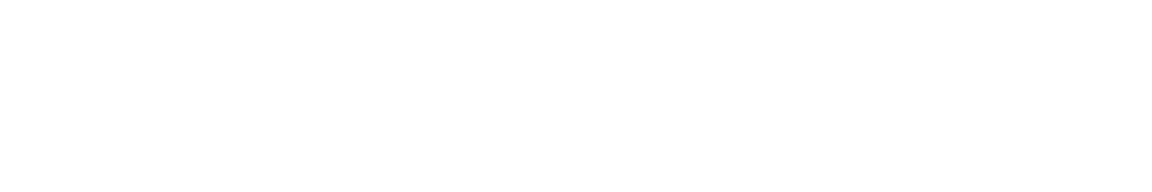

<svg xmlns="http://www.w3.org/2000/svg" viewBox="-20 -470 2640 440"><path d="M200 -50Q200 -50 200 -50Q200 -50 200 -50Q200 -50 200 -50Q200 -50 200 -50Q200 -50 200 -50Q200 -50 200 -50Q200 -50 200 -50Q200 -50 200 -50Q200 -50 200 -50Q200 -50 200 -50Q200 -50 200 -50Q200 -50 200 -50ZM300 -150Q300 -150 300 -150Q300 -150 300 -150Q300 -150 300 -150Q300 -150 300 -150Q300 -150 300 -150Q300 -150 300 -150Q300 -150 300 -150Q300 -150 300 -150Q300 -150 300 -150Q300 -150 300 -150Q300 -150 300 -150Q300 -150 300 -150ZM300 -250Q300 -250 300 -250Q300 -250 300 -250Q300 -250 300 -250Q300 -250 300 -250Q300 -250 300 -250Q300 -250 300 -250Q300 -250 300 -250Q300 -250 300 -250Q300 -250 300 -250Q300 -250 300 -250Q300 -250 300 -250Q300 -250 300 -250ZM200 -350Q200 -350 200 -350Q200 -350 200 -350Q200 -350 200 -350Q200 -350 200 -350Q200 -350 200 -350Q200 -350 200 -350Q200 -350 200 -350Q200 -350 200 -350Q200 -350 200 -350Q200 -350 200 -350Q200 -350 200 -350Q200 -350 200 -350ZM300 -450Q300 -450 300 -450Q300 -450 300 -450Q300 -450 300 -450Q300 -450 300 -450Q300 -450 300 -450Q300 -450 300 -450Q300 -450 300 -450Q300 -450 300 -450Q300 -450 300 -450Q300 -450 300 -450Q300 -450 300 -450Q300 -450 300 -450ZM300 -350Q300 -350 300 -350Q300 -350 300 -350Q300 -350 300 -350Q300 -350 300 -350Q300 -350 300 -350Q300 -350 300 -350Q300 -350 300 -350Q300 -350 300 -350Q300 -350 300 -350Q300 -350 300 -350Q300 -350 300 -350Q300 -350 300 -350ZM100 -250Q100 -250 100 -250Q100 -250 100 -250Q100 -250 100 -250Q100 -250 100 -250Q100 -250 100 -250Q100 -250 100 -250Q100 -250 100 -250Q100 -250 100 -250Q100 -250 100 -250Q100 -250 100 -250Q100 -250 100 -250Q100 -250 100 -250ZM100 -150Q100 -150 100 -150Q100 -150 100 -150Q100 -150 100 -150Q100 -150 100 -150Q100 -150 100 -150Q100 -150 100 -150Q100 -150 100 -150Q100 -150 100 -150Q100 -150 100 -150Q100 -150 100 -150Q100 -150 100 -150Q100 -150 100 -150ZM300 -50Q300 -50 300 -50Q300 -50 300 -50Q300 -50 300 -50Q300 -50 300 -50Q300 -50 300 -50Q300 -50 300 -50Q300 -50 300 -50Q300 -50 300 -50Q300 -50 300 -50Q300 -50 300 -50Q300 -50 300 -50Q300 -50 300 -50Z M700 -50Q700 -50 700 -50Q700 -50 700 -50Q700 -50 700 -50Q700 -50 700 -50Q700 -50 700 -50Q700 -50 700 -50Q700 -50 700 -50Q700 -50 700 -50Q700 -50 700 -50Q700 -50 700 -50Q700 -50 700 -50Q700 -50 700 -50ZM700 -150Q700 -150 700 -150Q700 -150 700 -150Q700 -150 700 -150Q700 -150 700 -150Q700 -150 700 -150Q700 -150 700 -150Q700 -150 700 -150Q700 -150 700 -150Q700 -150 700 -150Q700 -150 700 -150Q700 -150 700 -150Q700 -150 700 -150ZM700 -250Q700 -250 700 -250Q700 -250 700 -250Q700 -250 700 -250Q700 -250 700 -250Q700 -250 700 -250Q700 -250 700 -250Q700 -250 700 -250Q700 -250 700 -250Q700 -250 700 -250Q700 -250 700 -250Q700 -250 700 -250Q700 -250 700 -250ZM700 -350Q700 -350 700 -350Q700 -350 700 -350Q700 -350 700 -350Q700 -350 700 -350Q700 -350 700 -350Q700 -350 700 -350Q700 -350 700 -350Q700 -350 700 -350Q700 -350 700 -350Q700 -350 700 -350Q700 -350 700 -350Q700 -350 700 -350ZM500 -350Q500 -350 500 -350Q500 -350 500 -350Q500 -350 500 -350Q500 -350 500 -350Q500 -350 500 -350Q500 -350 500 -350Q500 -350 500 -350Q500 -350 500 -350Q500 -350 500 -350Q500 -350 500 -350Q500 -350 500 -350Q500 -350 500 -350ZM500 -250Q500 -250 500 -250Q500 -250 500 -250Q500 -250 500 -250Q500 -250 500 -250Q500 -250 500 -250Q500 -250 500 -250Q500 -250 500 -250Q500 -250 500 -250Q500 -250 500 -250Q500 -250 500 -250Q500 -250 500 -250Q500 -250 500 -250ZM500 -150Q500 -150 500 -150Q500 -150 500 -150Q500 -150 500 -150Q500 -150 500 -150Q500 -150 500 -150Q500 -150 500 -150Q500 -150 500 -150Q500 -150 500 -150Q500 -150 500 -150Q500 -150 500 -150Q500 -150 500 -150Q500 -150 500 -150ZM600 -50Q600 -50 600 -50Q600 -50 600 -50Q600 -50 600 -50Q600 -50 600 -50Q600 -50 600 -50Q600 -50 600 -50Q600 -50 600 -50Q600 -50 600 -50Q600 -50 600 -50Q600 -50 600 -50Q600 -50 600 -50Q600 -50 600 -50Z M1100 -50Q1100 -50 1100 -50Q1100 -50 1100 -50Q1100 -50 1100 -50Q1100 -50 1100 -50Q1100 -50 1100 -50Q1100 -50 1100 -50Q1100 -50 1100 -50Q1100 -50 1100 -50Q1100 -50 1100 -50Q1100 -50 1100 -50Q1100 -50 1100 -50Q1100 -50 1100 -50ZM1100 -150Q1100 -150 1100 -150Q1100 -150 1100 -150Q1100 -150 1100 -150Q1100 -150 1100 -150Q1100 -150 1100 -150Q1100 -150 1100 -150Q1100 -150 1100 -150Q1100 -150 1100 -150Q1100 -150 1100 -150Q1100 -150 1100 -150Q1100 -150 1100 -150Q1100 -150 1100 -150ZM1100 -250Q1100 -250 1100 -250Q1100 -250 1100 -250Q1100 -250 1100 -250Q1100 -250 1100 -250Q1100 -250 1100 -250Q1100 -250 1100 -250Q1100 -250 1100 -250Q1100 -250 1100 -250Q1100 -250 1100 -250Q1100 -250 1100 -250Q1100 -250 1100 -250Q1100 -250 1100 -250ZM1100 -350Q1100 -350 1100 -350Q1100 -350 1100 -350Q1100 -350 1100 -350Q1100 -350 1100 -350Q1100 -350 1100 -350Q1100 -350 1100 -350Q1100 -350 1100 -350Q1100 -350 1100 -350Q1100 -350 1100 -350Q1100 -350 1100 -350Q1100 -350 1100 -350Q1100 -350 1100 -350ZM900 -350Q900 -350 900 -350Q900 -350 900 -350Q900 -350 900 -350Q900 -350 900 -350Q900 -350 900 -350Q900 -350 900 -350Q900 -350 900 -350Q900 -350 900 -350Q900 -350 900 -350Q900 -350 900 -350Q900 -350 900 -350Q900 -350 900 -350ZM900 -250Q900 -250 900 -250Q900 -250 900 -250Q900 -250 900 -250Q900 -250 900 -250Q900 -250 900 -250Q900 -250 900 -250Q900 -250 900 -250Q900 -250 900 -250Q900 -250 900 -250Q900 -250 900 -250Q900 -250 900 -250Q900 -250 900 -250ZM900 -150Q900 -150 900 -150Q900 -150 900 -150Q900 -150 900 -150Q900 -150 900 -150Q900 -150 900 -150Q900 -150 900 -150Q900 -150 900 -150Q900 -150 900 -150Q900 -150 900 -150Q900 -150 900 -150Q900 -150 900 -150Q900 -150 900 -150ZM1000 -50Q1000 -50 1000 -50Q1000 -50 1000 -50Q1000 -50 1000 -50Q1000 -50 1000 -50Q1000 -50 1000 -50Q1000 -50 1000 -50Q1000 -50 1000 -50Q1000 -50 1000 -50Q1000 -50 1000 -50Q1000 -50 1000 -50Q1000 -50 1000 -50Q1000 -50 1000 -50Z M1300 -250Q1300 -250 1300 -250Q1300 -250 1300 -250Q1300 -250 1300 -250Q1300 -250 1300 -250Q1300 -250 1300 -250Q1300 -250 1300 -250Q1300 -250 1300 -250Q1300 -250 1300 -250Q1300 -250 1300 -250Q1300 -250 1300 -250Q1300 -250 1300 -250Q1300 -250 1300 -250ZM1300 -50Q1300 -50 1300 -50Q1300 -50 1300 -50Q1300 -50 1300 -50Q1300 -50 1300 -50Q1300 -50 1300 -50Q1300 -50 1300 -50Q1300 -50 1300 -50Q1300 -50 1300 -50Q1300 -50 1300 -50Q1300 -50 1300 -50Q1300 -50 1300 -50Q1300 -50 1300 -50ZM1400 -350Q1400 -350 1400 -350Q1400 -350 1400 -350Q1400 -350 1400 -350Q1400 -350 1400 -350Q1400 -350 1400 -350Q1400 -350 1400 -350Q1400 -350 1400 -350Q1400 -350 1400 -350Q1400 -350 1400 -350Q1400 -350 1400 -350Q1400 -350 1400 -350Q1400 -350 1400 -350ZM1300 -150Q1300 -150 1300 -150Q1300 -150 1300 -150Q1300 -150 1300 -150Q1300 -150 1300 -150Q1300 -150 1300 -150Q1300 -150 1300 -150Q1300 -150 1300 -150Q1300 -150 1300 -150Q1300 -150 1300 -150Q1300 -150 1300 -150Q1300 -150 1300 -150Q1300 -150 1300 -150Z M1700 -50Q1700 -50 1700 -50Q1700 -50 1700 -50Q1700 -50 1700 -50Q1700 -50 1700 -50Q1700 -50 1700 -50Q1700 -50 1700 -50Q1700 -50 1700 -50Q1700 -50 1700 -50Q1700 -50 1700 -50Q1700 -50 1700 -50Q1700 -50 1700 -50Q1700 -50 1700 -50ZM1800 -150Q1800 -150 1800 -150Q1800 -150 1800 -150Q1800 -150 1800 -150Q1800 -150 1800 -150Q1800 -150 1800 -150Q1800 -150 1800 -150Q1800 -150 1800 -150Q1800 -150 1800 -150Q1800 -150 1800 -150Q1800 -150 1800 -150Q1800 -150 1800 -150Q1800 -150 1800 -150ZM1800 -250Q1800 -250 1800 -250Q1800 -250 1800 -250Q1800 -250 1800 -250Q1800 -250 1800 -250Q1800 -250 1800 -250Q1800 -250 1800 -250Q1800 -250 1800 -250Q1800 -250 1800 -250Q1800 -250 1800 -250Q1800 -250 1800 -250Q1800 -250 1800 -250Q1800 -250 1800 -250ZM1700 -350Q1700 -350 1700 -350Q1700 -350 1700 -350Q1700 -350 1700 -350Q1700 -350 1700 -350Q1700 -350 1700 -350Q1700 -350 1700 -350Q1700 -350 1700 -350Q1700 -350 1700 -350Q1700 -350 1700 -350Q1700 -350 1700 -350Q1700 -350 1700 -350Q1700 -350 1700 -350ZM1800 -450Q1800 -450 1800 -450Q1800 -450 1800 -450Q1800 -450 1800 -450Q1800 -450 1800 -450Q1800 -450 1800 -450Q1800 -450 1800 -450Q1800 -450 1800 -450Q1800 -450 1800 -450Q1800 -450 1800 -450Q1800 -450 1800 -450Q1800 -450 1800 -450Q1800 -450 1800 -450ZM1800 -350Q1800 -350 1800 -350Q1800 -350 1800 -350Q1800 -350 1800 -350Q1800 -350 1800 -350Q1800 -350 1800 -350Q1800 -350 1800 -350Q1800 -350 1800 -350Q1800 -350 1800 -350Q1800 -350 1800 -350Q1800 -350 1800 -350Q1800 -350 1800 -350Q1800 -350 1800 -350ZM1600 -250Q1600 -250 1600 -250Q1600 -250 1600 -250Q1600 -250 1600 -250Q1600 -250 1600 -250Q1600 -250 1600 -250Q1600 -250 1600 -250Q1600 -250 1600 -250Q1600 -250 1600 -250Q1600 -250 1600 -250Q1600 -250 1600 -250Q1600 -250 1600 -250Q1600 -250 1600 -250ZM1600 -150Q1600 -150 1600 -150Q1600 -150 1600 -150Q1600 -150 1600 -150Q1600 -150 1600 -150Q1600 -150 1600 -150Q1600 -150 1600 -150Q1600 -150 1600 -150Q1600 -150 1600 -150Q1600 -150 1600 -150Q1600 -150 1600 -150Q1600 -150 1600 -150Q1600 -150 1600 -150ZM1800 -50Q1800 -50 1800 -50Q1800 -50 1800 -50Q1800 -50 1800 -50Q1800 -50 1800 -50Q1800 -50 1800 -50Q1800 -50 1800 -50Q1800 -50 1800 -50Q1800 -50 1800 -50Q1800 -50 1800 -50Q1800 -50 1800 -50Q1800 -50 1800 -50Q1800 -50 1800 -50Z M2200 -250Q2200 -250 2200 -250Q2200 -250 2200 -250Q2200 -250 2200 -250Q2200 -250 2200 -250Q2200 -250 2200 -250Q2200 -250 2200 -250Q2200 -250 2200 -250Q2200 -250 2200 -250Q2200 -250 2200 -250Q2200 -250 2200 -250Q2200 -250 2200 -250Q2200 -250 2200 -250ZM2100 -250Q2100 -250 2100 -250Q2100 -250 2100 -250Q2100 -250 2100 -250Q2100 -250 2100 -250Q2100 -250 2100 -250Q2100 -250 2100 -250Q2100 -250 2100 -250Q2100 -250 2100 -250Q2100 -250 2100 -250Q2100 -250 2100 -250Q2100 -250 2100 -250Q2100 -250 2100 -250ZM2100 -350Q2100 -350 2100 -350Q2100 -350 2100 -350Q2100 -350 2100 -350Q2100 -350 2100 -350Q2100 -350 2100 -350Q2100 -350 2100 -350Q2100 -350 2100 -350Q2100 -350 2100 -350Q2100 -350 2100 -350Q2100 -350 2100 -350Q2100 -350 2100 -350Q2100 -350 2100 -350ZM2100 -50Q2100 -50 2100 -50Q2100 -50 2100 -50Q2100 -50 2100 -50Q2100 -50 2100 -50Q2100 -50 2100 -50Q2100 -50 2100 -50Q2100 -50 2100 -50Q2100 -50 2100 -50Q2100 -50 2100 -50Q2100 -50 2100 -50Q2100 -50 2100 -50Q2100 -50 2100 -50ZM2000 -250Q2000 -250 2000 -250Q2000 -250 2000 -250Q2000 -250 2000 -250Q2000 -250 2000 -250Q2000 -250 2000 -250Q2000 -250 2000 -250Q2000 -250 2000 -250Q2000 -250 2000 -250Q2000 -250 2000 -250Q2000 -250 2000 -250Q2000 -250 2000 -250Q2000 -250 2000 -250ZM2000 -150Q2000 -150 2000 -150Q2000 -150 2000 -150Q2000 -150 2000 -150Q2000 -150 2000 -150Q2000 -150 2000 -150Q2000 -150 2000 -150Q2000 -150 2000 -150Q2000 -150 2000 -150Q2000 -150 2000 -150Q2000 -150 2000 -150Q2000 -150 2000 -150Q2000 -150 2000 -150ZM2200 -50Q2200 -50 2200 -50Q2200 -50 2200 -50Q2200 -50 2200 -50Q2200 -50 2200 -50Q2200 -50 2200 -50Q2200 -50 2200 -50Q2200 -50 2200 -50Q2200 -50 2200 -50Q2200 -50 2200 -50Q2200 -50 2200 -50Q2200 -50 2200 -50Q2200 -50 2200 -50Z M2400 -250Q2400 -250 2400 -250Q2400 -250 2400 -250Q2400 -250 2400 -250Q2400 -250 2400 -250Q2400 -250 2400 -250Q2400 -250 2400 -250Q2400 -250 2400 -250Q2400 -250 2400 -250Q2400 -250 2400 -250Q2400 -250 2400 -250Q2400 -250 2400 -250Q2400 -250 2400 -250ZM2400 -50Q2400 -50 2400 -50Q2400 -50 2400 -50Q2400 -50 2400 -50Q2400 -50 2400 -50Q2400 -50 2400 -50Q2400 -50 2400 -50Q2400 -50 2400 -50Q2400 -50 2400 -50Q2400 -50 2400 -50Q2400 -50 2400 -50Q2400 -50 2400 -50Q2400 -50 2400 -50ZM2500 -350Q2500 -350 2500 -350Q2500 -350 2500 -350Q2500 -350 2500 -350Q2500 -350 2500 -350Q2500 -350 2500 -350Q2500 -350 2500 -350Q2500 -350 2500 -350Q2500 -350 2500 -350Q2500 -350 2500 -350Q2500 -350 2500 -350Q2500 -350 2500 -350Q2500 -350 2500 -350ZM2400 -150Q2400 -150 2400 -150Q2400 -150 2400 -150Q2400 -150 2400 -150Q2400 -150 2400 -150Q2400 -150 2400 -150Q2400 -150 2400 -150Q2400 -150 2400 -150Q2400 -150 2400 -150Q2400 -150 2400 -150Q2400 -150 2400 -150Q2400 -150 2400 -150Q2400 -150 2400 -150Z"/></svg>

Font: TINY 5x3
Style: Regular
Weight: 400
Designer: Jack Halten Fahnestock
Foundry: Velvetyne Type Foundry
Version: Version 1.002